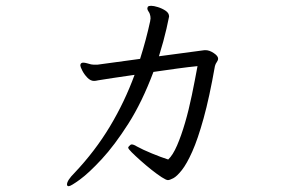

<svg xmlns="http://www.w3.org/2000/svg" viewBox="-20 -601 1040 662"><path d="M689 -428Q702 -428 717 -418Q732 -408 732 -399Q732 -393 727.5 -387Q723 -381 721 -373Q702 -265 682 -193Q662 -121 643 -78.5Q624 -36 607 -14.5Q590 7 577.5 13.5Q565 20 559 20Q553 20 537.5 10Q522 0 502.5 -15.5Q483 -31 464.5 -47.5Q446 -64 434 -76Q422 -88 422 -92Q422 -94 425 -97Q430 -103 434 -103Q441 -103 452 -96Q472 -85 503.5 -72Q535 -59 560 -51Q576 -66 590.5 -99.5Q605 -133 618 -177.5Q631 -222 641.5 -273Q652 -324 661 -373Q630 -370 590 -364.5Q550 -359 509 -353Q470 -249 422.5 -174.5Q375 -100 330.5 -52Q286 -4 255 18.5Q224 41 217 41Q211 41 211 35Q211 21 237 -5Q308 -80 359 -165Q410 -250 444 -343Q403 -337 369 -332Q335 -327 318 -324Q314 -323 310.5 -322.5Q307 -322 304 -322Q292 -322 281 -333.5Q270 -345 263.5 -358Q257 -371 257 -375Q257 -382 262 -384Q264 -385 267 -385Q272 -385 279.5 -383Q287 -381 294 -379Q299 -378 303 -378H316L463 -398Q484 -464 498 -529Q498 -530 498 -531L499 -536Q499 -537 499 -538Q499 -542 498.5 -545Q498 -548 497 -551Q496 -556 492 -561.5Q488 -567 488 -572Q488 -574 490 -578Q493 -581 501 -581Q510 -581 524.5 -576.5Q539 -572 551 -564Q563 -556 563 -544Q563 -542 554 -502Q545 -462 528 -407L685 -428Z"/></svg>

Font: Klee One SemiBold
Style: Regular
Weight: 600
Designer: Fontworks Inc.
Foundry: Fontworks Inc.
Version: Version 1.00;January 12, 2022;FontCreator 13.0.0.2683 64-bit